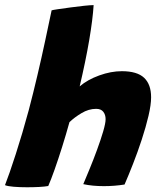

<svg xmlns="http://www.w3.org/2000/svg" viewBox="-58 -742 640 770"><path d="M135.5 4Q122 6.5 98.8 7.8Q75.5 9 50.5 9Q21.5 9 -3 7Q-27.5 5 -38 0.5Q-21 -42.5 5.2 -123.8Q31.5 -205 57.5 -301Q75.5 -369.5 92.2 -440.8Q109 -512 123.2 -578.8Q137.5 -645.5 149 -700.5Q153 -702 174.8 -705.2Q196.5 -708.5 225 -712.2Q253.5 -716 279.2 -718.8Q305 -721.5 317.5 -721.5Q314 -665 299.8 -581Q285.5 -497 261.5 -395.5Q293 -422.5 340 -439.5Q387 -456.5 430.5 -456.5Q492 -456.5 520 -430Q548 -403.5 548 -352Q548 -322 537.5 -277.2Q527 -232.5 510.5 -182.2Q494 -132 475.5 -84.8Q457 -37.5 441.5 -2Q401 4.5 358.5 4.5Q312.5 4.5 276 -3.5Q286 -27 301.2 -64Q316.5 -101 331.2 -141.2Q346 -181.5 355.8 -214.8Q365.5 -248 365.5 -264Q365.5 -282 356.2 -293.8Q347 -305.5 327.5 -305.5Q297.5 -305.5 268.8 -288.2Q240 -271 220.5 -252Q206.5 -201.5 191 -152.2Q175.5 -103 161 -62Q146.5 -21 135.5 4Z"/></svg>

Font: Grandstander ExtraBold
Style: Italic
Weight: 800
Italic angle: -15°
Designer: Tyler Finck
Foundry: Etcetera Type Co
Version: Version 1.200; ttfautohint (v1.8.3)